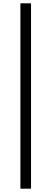

<svg xmlns="http://www.w3.org/2000/svg" viewBox="-20 -858 309 1157"><path d="M103 279H167V-838H103Z"/></svg>

Font: DAIFUKU Sans JP
Style: Regular
Weight: 400
Designer: Original font ‘Source Han Sans JP’ : Ryoko NISHIZUKA  (kana, bopomofo & ideographs); Paul D. Hunt (Latin, Greek & Cyrill
Foundry: Daifuku
Version: Version 1.001